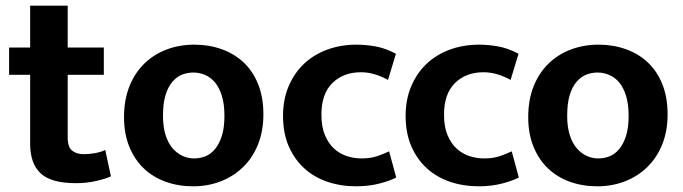

<svg xmlns="http://www.w3.org/2000/svg" viewBox="-20 -644 2402 675"><path d="M345 -381H218V-161Q218 -127 233.5 -114.5Q249 -102 275 -102Q295 -102 316 -106Q337 -110 350 -117L370 -24Q353 -16 319 -8Q285 0 247 0Q160 0 123 -34.5Q86 -69 86 -138V-381H12V-477H86V-624H218V-477H345Z M906 -242Q906 -183 887 -136Q868 -89 834.5 -56.5Q801 -24 756 -6.5Q711 11 659 11Q607 11 562.5 -5Q518 -21 485.5 -52Q453 -83 434.5 -128.5Q416 -174 416 -232Q416 -293 435 -340.5Q454 -388 487.5 -420.5Q521 -453 566 -470Q611 -487 663 -487Q715 -487 759.5 -471Q804 -455 836.5 -424.5Q869 -394 887.5 -348Q906 -302 906 -242ZM769 -237Q769 -278 760 -307Q751 -336 736 -354Q721 -372 701 -380.5Q681 -389 660 -389Q639 -389 620 -381.5Q601 -374 586 -356.5Q571 -339 562 -310Q553 -281 553 -237Q553 -198 562 -169.5Q571 -141 586.5 -123Q602 -105 621.5 -96Q641 -87 662 -87Q683 -87 702 -94.5Q721 -102 736 -120Q751 -138 760 -166.5Q769 -195 769 -237Z M1251 -87Q1283 -87 1307.5 -95.5Q1332 -104 1348 -112L1373 -20Q1353 -9 1315 1Q1277 11 1232 11Q1178 11 1131 -5Q1084 -21 1049.5 -52.5Q1015 -84 995 -130Q975 -176 975 -237Q975 -293 994 -339Q1013 -385 1047 -418Q1081 -451 1129 -469Q1177 -487 1234 -487Q1265 -487 1299.5 -481Q1334 -475 1372 -455L1344 -363Q1323 -375 1298.5 -382.5Q1274 -390 1249 -390Q1187 -390 1148.5 -352Q1110 -314 1110 -241Q1110 -198 1122.5 -168.5Q1135 -139 1155 -121Q1175 -103 1200 -95Q1225 -87 1251 -87Z M1682 -87Q1714 -87 1738.5 -95.5Q1763 -104 1779 -112L1804 -20Q1784 -9 1746 1Q1708 11 1663 11Q1609 11 1562 -5Q1515 -21 1480.5 -52.5Q1446 -84 1426 -130Q1406 -176 1406 -237Q1406 -293 1425 -339Q1444 -385 1478 -418Q1512 -451 1560 -469Q1608 -487 1665 -487Q1696 -487 1730.5 -481Q1765 -475 1803 -455L1775 -363Q1754 -375 1729.5 -382.5Q1705 -390 1680 -390Q1618 -390 1579.5 -352Q1541 -314 1541 -241Q1541 -198 1553.5 -168.5Q1566 -139 1586 -121Q1606 -103 1631 -95Q1656 -87 1682 -87Z M2327 -242Q2327 -183 2308 -136Q2289 -89 2255.5 -56.5Q2222 -24 2177 -6.5Q2132 11 2080 11Q2028 11 1983.5 -5Q1939 -21 1906.5 -52Q1874 -83 1855.5 -128.5Q1837 -174 1837 -232Q1837 -293 1856 -340.5Q1875 -388 1908.5 -420.5Q1942 -453 1987 -470Q2032 -487 2084 -487Q2136 -487 2180.5 -471Q2225 -455 2257.5 -424.5Q2290 -394 2308.5 -348Q2327 -302 2327 -242ZM2190 -237Q2190 -278 2181 -307Q2172 -336 2157 -354Q2142 -372 2122 -380.5Q2102 -389 2081 -389Q2060 -389 2041 -381.5Q2022 -374 2007 -356.5Q1992 -339 1983 -310Q1974 -281 1974 -237Q1974 -198 1983 -169.5Q1992 -141 2007.5 -123Q2023 -105 2042.5 -96Q2062 -87 2083 -87Q2104 -87 2123 -94.5Q2142 -102 2157 -120Q2172 -138 2181 -166.5Q2190 -195 2190 -237Z"/></svg>

Font: Mukta Vaani
Style: Bold
Weight: 700
Designer: Noopur Datye, Girish Dalvi, Yashodeep Gholap, Pallavi Karambelkar
Foundry: Ek Type
Version: Version 2.538;PS 1.000;hotconv 16.6.51;makeotf.lib2.5.65220;